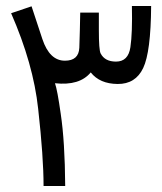

<svg xmlns="http://www.w3.org/2000/svg" viewBox="-20 -623 540 639"><path d="M282 -382Q245 -337 163 -346Q171 -323 182 -245Q196 -152 197 -4H125Q125 -100 107 -261Q91 -410 17 -579L85 -602L121 -493Q145 -421 196 -421Q242 -421 244 -464Q246 -520 247 -581H309Q309 -578 309 -523Q309 -456 315 -445Q329 -418 366 -418Q407 -418 414 -466Q421 -513 419 -603H483Q482 -450 456.5 -396.5Q431 -343 371.5 -343.5Q312 -344 282 -382Z"/></svg>

Font: Vazir Code FD
Style: Code-FD
Weight: 400
Foundry: DejaVu fonts team - Redesigned by Saber Rastikerdar
Version: Version 1.1.2